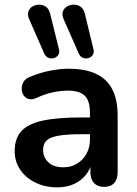

<svg xmlns="http://www.w3.org/2000/svg" viewBox="-20 -794 587 824"><path d="M226 10Q173 10 131.5 -10.5Q90 -31 66.5 -66Q43 -101 43 -145Q43 -199 71 -230.5Q99 -262 162 -276Q225 -290 331 -290H381V-218H332Q270 -218 233 -212Q196 -206 180.5 -191.5Q165 -177 165 -151Q165 -118 188 -97Q211 -76 252 -76Q285 -76 310.5 -91.5Q336 -107 351 -134Q366 -161 366 -196V-311Q366 -361 344 -383Q322 -405 270 -405Q241 -405 207.5 -398Q174 -391 137 -374Q118 -365 103.5 -369Q89 -373 81 -385.5Q73 -398 73 -413Q73 -428 81 -442.5Q89 -457 108 -464Q154 -483 196.5 -491Q239 -499 274 -499Q346 -499 392.5 -477Q439 -455 462 -410.5Q485 -366 485 -296V-56Q485 -25 470 -8.5Q455 8 427 8Q399 8 383.5 -8.5Q368 -25 368 -56V-104H376Q369 -69 348.5 -43.5Q328 -18 297 -4Q266 10 226 10ZM318 -564 253 -712Q245 -731 250 -745Q255 -759 268 -766.5Q281 -774 297 -774Q313 -774 326 -765Q339 -756 344 -736L381 -583Q385 -568 378 -558Q371 -548 359 -544.5Q347 -541 335.5 -546Q324 -551 318 -564ZM170 -564 105 -712Q97 -731 102 -745Q107 -759 120 -766.5Q133 -774 148.5 -774Q164 -774 177 -765Q190 -756 195 -736L233 -583Q237 -568 230 -558Q223 -548 211 -544.5Q199 -541 187.5 -546Q176 -551 170 -564Z"/></svg>

Font: Nunito ExtraLight
Style: Regular
Weight: 200
Designer: Vernon Adams
Foundry: Vernon Adams
Version: Version 3.602